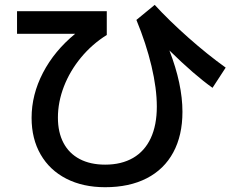

<svg xmlns="http://www.w3.org/2000/svg" viewBox="-20 -740 978 798"><path d="M111.3 -250Q111.3 -346.7 158.7 -437.7Q206.1 -528.8 292.5 -599.6H50.8V-693.4H423.8V-594.7Q362.3 -556.2 316.4 -500.5Q270.5 -444.8 245.6 -380.4Q220.7 -315.9 220.7 -251Q220.7 -189.9 243.9 -146Q267.1 -102.1 311.3 -78.9Q355.5 -55.7 417 -55.7Q484.9 -55.7 533.2 -83.7Q581.5 -111.8 606.7 -166Q631.8 -220.2 631.8 -296.9Q631.8 -372.1 609.6 -465.6Q587.4 -559.1 546.9 -657.2L623 -719.7Q682.1 -655.3 762.2 -584.2Q842.3 -513.2 918 -459L863.3 -375Q788.1 -428.2 684.1 -530.3Q738.3 -390.1 738.3 -275.4Q738.3 -177.2 700.2 -106.7Q662.1 -36.1 589.8 1Q517.6 38.1 417 38.1Q324.7 38.1 255.6 2.7Q186.5 -32.7 148.9 -97.9Q111.3 -163.1 111.3 -250Z"/></svg>

Font: Pretendard JP SemiBold
Style: Regular
Weight: 600
Designer: Base glyphs from Inter by Rasmus Andersson; Hangeul glyphs from Noto Sans CJK(Source Han Sans) by Jang Soo-young and Kan
Foundry: Kil Hyung-jin
Version: Version 1.309